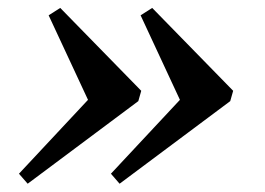

<svg xmlns="http://www.w3.org/2000/svg" viewBox="-20 -448 663 480"><path d="M49.2 11.3 27.4 -13.7 200 -198.4 101.6 -409.7 130.6 -428.2 333.1 -221 325.8 -195.2ZM279 11.3 257.3 -13.7 429.8 -198.4 331.5 -409.7 360.5 -428.2 562.9 -221 555.6 -195.2Z"/></svg>

Font: Playfair 9pt
Style: Bold Italic
Weight: 700
Italic angle: -15.6°
Designer: Claus Eggers Sørensen
Foundry: Claus Eggers Sørensen
Version: Version 2.203